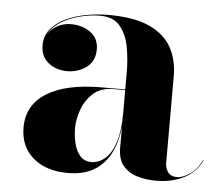

<svg xmlns="http://www.w3.org/2000/svg" viewBox="-41 -514 663 570"><g transform="rotate(5 290.0 -229.0)"><path d="M443.5 10Q411.5 10 385.5 1.8Q359.5 -6.5 344.2 -25.8Q329 -45 329 -77.5V-304.5Q329 -340.5 322.5 -377.2Q316 -414 296 -438.8Q276 -463.5 236 -463.5Q211.5 -463.5 183.8 -457.5Q156 -451.5 131.2 -439Q106.5 -426.5 90.8 -407.2Q75 -388 75 -361H74Q74 -392.5 97.8 -411.8Q121.5 -431 152.5 -431Q185.5 -431 210 -413.5Q234.5 -396 234.5 -363Q234.5 -327.5 209.5 -309.2Q184.5 -291 152.5 -291Q118.5 -291 95.8 -309.8Q73 -328.5 73 -361Q73 -389 89.2 -409.2Q105.5 -429.5 132.8 -442.5Q160 -455.5 193.5 -461.8Q227 -468 261 -468Q337.5 -468 383.2 -446.8Q429 -425.5 449 -388.5Q469 -351.5 469 -304.5V-46Q469 -29.5 477.5 -17.8Q486 -6 505.5 -6Q520 -6 541.8 -19.8Q563.5 -33.5 577.5 -63.5L579 -63Q564 -28 527.8 -9Q491.5 10 443.5 10ZM180.5 10Q115.5 10 76.8 -23.2Q38 -56.5 38 -113.5Q38 -180.5 95.5 -216.2Q153 -252 259.5 -252H375.5V-250H294Q256 -250 233.5 -229.2Q211 -208.5 200.8 -179.5Q190.5 -150.5 190.5 -125.5Q190.5 -102 195.8 -79.8Q201 -57.5 213.5 -43Q226 -28.5 247 -28.5Q269.5 -28.5 288.2 -44.8Q307 -61 318 -94.8Q329 -128.5 329 -180.5H331Q331 -121 314.5 -78.2Q298 -35.5 264.8 -12.8Q231.5 10 180.5 10Z"/></g></svg>

Font: Bodoni Moda 96pt
Style: Bold
Weight: 700
Version: Version 2.005